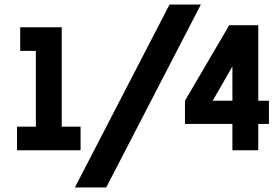

<svg xmlns="http://www.w3.org/2000/svg" viewBox="-20 -793 1215 846"><path d="M55 0ZM335 -235V-131H55V-235H138V-569H69V-673H252V-235ZM727 -773H865L448 33H310ZM1165 -247H1118V-131H1004V-247H795V-349L990 -682H1118V-349H1165ZM1004 -349V-500L917 -349Z"/></svg>

Font: Biryani Black
Style: Regular
Weight: 900
Designer: Dan Reynolds and Mathieu Reguer
Foundry: Dan Reynolds and Mathieu Reguer
Version: Version 1.004; ttfautohint (v1.1) -l 5 -r 5 -G 72 -x 0 -D la